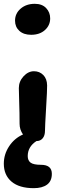

<svg xmlns="http://www.w3.org/2000/svg" viewBox="-23 -755 362 1011"><path d="M141.1 -571.8Q101.6 -571.8 78.9 -592.5Q56.2 -613.3 56.2 -646Q56.2 -684.1 85.7 -709.5Q115.2 -734.9 160.2 -734.9Q198.7 -734.9 220 -712.4Q241.2 -689.9 241.2 -658.2Q241.2 -621.6 213.6 -596.7Q186 -571.8 141.1 -571.8ZM154.8 235.8Q78.6 235.8 37.8 201.4Q-2.9 167 -2.9 106.9Q-2.9 57.6 24.9 15.4Q52.7 -26.9 98.1 -46.9Q80.1 -72.8 80.1 -103Q80.1 -161.1 78.1 -215.8Q76.2 -270.5 76.2 -291Q76.2 -326.2 100.8 -353Q125.5 -379.9 155.8 -379.9Q185.1 -379.9 204.8 -360.1Q224.6 -340.3 225.1 -305.2Q225.6 -282.7 219.7 -185.5Q213.9 -88.4 213.9 -66.9Q213.9 -41.5 201.9 -26.9Q189.9 -12.2 168.9 -12.2Q123 17.6 123 66.9Q123 90.3 138.4 101.6Q153.8 112.8 192.9 112.8Q250 112.8 250 160.2Q250 198.7 224.6 217.3Q199.2 235.8 154.8 235.8Z"/></svg>

Font: Shantell Sans Irregular Bouncy
Style: Regular
Weight: 600
Designer: Stephen Nixon, Anya Danilova, Shantell Martin
Foundry: Arrow Type
Version: Version 1.006;[9816181b4]